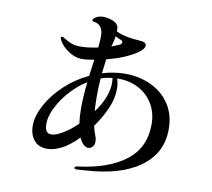

<svg xmlns="http://www.w3.org/2000/svg" viewBox="-91 -915 1182 1073"><g transform="rotate(10 500.0 -379.0)"><path d="M879 -256Q879 -120 768 -40Q657 40 457 51L413 54Q397 54 397 47Q397 40 411 37Q584 16 682 -58.5Q780 -133 780 -267Q780 -331 750.5 -381Q721 -431 669.5 -458.5Q618 -486 555 -486H546Q555 -458 555 -428Q555 -372 529 -314Q503 -256 465 -203Q472 -174 478 -158Q488 -136 488 -118Q488 -98 477 -87Q466 -76 452 -76Q438 -76 424 -90.5Q410 -105 402 -125V-126Q353 -75 308.5 -53Q264 -31 229 -31Q179 -31 153 -63Q127 -95 127 -146Q127 -199 160.5 -262Q194 -325 254 -381.5Q314 -438 389 -473Q392 -500 402 -567Q359 -559 333 -559Q293 -559 255 -585Q217 -611 202 -640Q196 -652 196 -655Q196 -662 203 -662Q209 -662 213 -659Q239 -642 260.5 -634Q282 -626 312 -626Q355 -626 412 -638Q416 -682 416 -703Q416 -724 411 -739Q399 -768 369 -775Q365 -776 361.5 -776Q358 -776 355.5 -777.5Q353 -779 353 -781Q353 -792 370.5 -802Q388 -812 410 -812Q433 -812 459.5 -803Q486 -794 495 -776Q499 -769 499 -746V-744Q550 -721 625 -717Q650 -716 660.5 -710.5Q671 -705 671 -693Q671 -678 645 -657.5Q619 -637 576 -618Q541 -600 467 -581Q463 -553 457 -500Q523 -520 585 -520Q666 -520 733 -489Q800 -458 839.5 -398.5Q879 -339 879 -256ZM483 -656Q511 -667 528 -675Q539 -681 539 -691Q539 -698 526 -703Q510 -709 497 -717Q492 -686 485 -664ZM520 -484Q489 -482 455 -470Q451 -426 451 -371Q451 -325 454 -284L468 -303Q522 -385 522 -455Q522 -468 520 -484ZM382 -201Q376 -240 376 -286Q376 -350 385 -436Q357 -420 328 -394Q272 -344 236 -281Q200 -218 200 -167Q200 -114 237 -114Q261 -114 301 -137.5Q341 -161 382 -201Z"/></g></svg>

Font: Shippori Mincho SemiBold
Style: Regular
Weight: 600
Designer: FONTDASU
Foundry: FONTDASU / Google Inc. / but / Adobe
Version: Version 3.110; ttfautohint (v1.8.3)